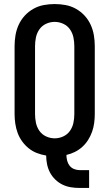

<svg xmlns="http://www.w3.org/2000/svg" viewBox="-20 -763 540 948"><path d="M373 165Q351 165 329.5 161.5Q308 158 288.5 148.5Q269 139 253 123.5Q237 108 227 89Q217 70 212.5 48.5Q208 27 208 5Q184 1 162 -7.5Q140 -16 121.5 -31Q103 -46 89 -65.5Q75 -85 67 -107Q59 -129 55.5 -152.5Q52 -176 52 -200V-535Q52 -562 56.5 -589Q61 -616 72.5 -641Q84 -666 102.5 -686Q121 -706 145 -719.5Q169 -733 196 -738Q223 -743 250 -743Q277 -743 304 -738Q331 -733 355 -719.5Q379 -706 397.5 -686Q416 -666 427.5 -641Q439 -616 443.5 -589Q448 -562 448 -535V-200Q448 -178 445 -155.5Q442 -133 434.5 -112Q427 -91 415 -72Q403 -53 386.5 -38Q370 -23 350 -13Q330 -3 308 2Q308 16 311.5 30Q315 44 323.5 55Q332 66 345.5 71.5Q359 77 373 77H420V165ZM250 -80Q272 -80 292.5 -89.5Q313 -99 325.5 -117Q338 -135 342.5 -156.5Q347 -178 347 -200V-535Q347 -557 342.5 -578.5Q338 -600 325.5 -618Q313 -636 292.5 -645.5Q272 -655 250 -655Q228 -655 207.5 -645.5Q187 -636 174.5 -618Q162 -600 157.5 -578.5Q153 -557 153 -535V-200Q153 -178 157.5 -156.5Q162 -135 174.5 -117Q187 -99 207.5 -89.5Q228 -80 250 -80Z"/></svg>

Font: Iosevka Custom Semibold
Style: Regular
Weight: 600
Designer: Belleve Invis
Foundry: Belleve Invis
Version: Version 27.0.2; ttfautohint (v1.8.4)